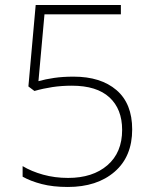

<svg xmlns="http://www.w3.org/2000/svg" viewBox="-20 -785 612 764"><path d="M250 -41Q191 -41 146.5 -52.5Q102 -64 70 -82V-124Q105 -103 151.5 -90Q198 -77 251 -77Q349 -77 407.5 -127.5Q466 -178 466 -268Q466 -351 415.5 -397.5Q365 -444 266 -444Q225 -444 188.5 -438.5Q152 -433 117 -423L93 -441L122 -765H461V-728H157L133 -462Q161 -470 195.5 -475Q230 -480 273 -480Q381 -480 443.5 -426.5Q506 -373 506 -270Q506 -162 436 -101.5Q366 -41 250 -41Z"/></svg>

Font: Noto Sans Tamil UI ExtraLight
Style: Regular
Weight: 200
Designer: Jelle Bosma - Monotype Design Team
Foundry: Monotype Imaging Inc.
Version: Version 2.004; ttfautohint (v1.8.4.7-5d5b)